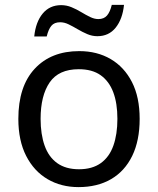

<svg xmlns="http://www.w3.org/2000/svg" viewBox="-20 -755 645 785"><path d="M551 -269Q551 -180 520.5 -117.5Q490 -55 434 -22.5Q378 10 301 10Q230 10 174.5 -22.5Q119 -55 87 -117.5Q55 -180 55 -269Q55 -402 122 -474Q189 -546 304 -546Q377 -546 432.5 -513.5Q488 -481 519.5 -419.5Q551 -358 551 -269ZM146 -269Q146 -206 162.5 -159.5Q179 -113 214 -88Q249 -63 303 -63Q357 -63 392 -88Q427 -113 443.5 -159.5Q460 -206 460 -269Q460 -333 443 -378Q426 -423 391.5 -447.5Q357 -472 302 -472Q220 -472 183 -418Q146 -364 146 -269ZM120 -606Q126 -665 154.5 -699.5Q183 -734 230 -734Q252 -734 272.5 -725.5Q293 -717 312 -705.5Q331 -694 348.5 -685.5Q366 -677 382 -677Q405 -677 417.5 -691.5Q430 -706 437 -735H487Q481 -677 453 -642Q425 -607 378 -607Q357 -607 337 -615.5Q317 -624 297.5 -635.5Q278 -647 260.5 -655.5Q243 -664 226 -664Q202 -664 190 -649.5Q178 -635 171 -606Z"/></svg>

Font: Noto Sans Cherokee
Style: Regular
Weight: 400
Designer: Monotype Design Team
Foundry: Monotype Imaging Inc.
Version: Version 2.001